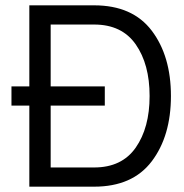

<svg xmlns="http://www.w3.org/2000/svg" viewBox="-20 -700 691 720"><path d="M90 0V-304H23V-376H90V-680H333Q477 -680 549 -585Q621 -490 621 -340Q621 -190 549 -95Q477 0 333 0ZM373 -304H170V-72H333Q437 -72 489 -146.5Q541 -221 541 -340Q541 -459 489 -533.5Q437 -608 333 -608H170V-376H373Z"/></svg>

Font: Imprima
Style: Regular
Weight: 400
Version: Version 1.001